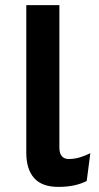

<svg xmlns="http://www.w3.org/2000/svg" viewBox="-20 -720 389 752"><path d="M208.4 12Q144.3 12 113.7 -22.6Q83 -57.3 83 -121.4V-700H212.6V-140.8Q212.6 -119.8 222 -108.5Q231.4 -97.2 249.4 -97.2Q270.8 -97.2 291.8 -103.3Q312.8 -109.5 333.8 -120L319.6 -11Q296.9 0.4 269.4 6.2Q242 12 208.4 12Z"/></svg>

Font: Overpass
Style: Regular
Weight: 400
Designer: Delve Withrington, Dave Bailey, Thomas Jockin
Foundry: Delve Fonts LLC
Version: Version 4.000